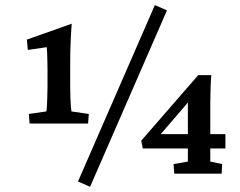

<svg xmlns="http://www.w3.org/2000/svg" viewBox="-20 -673 930 744"><path d="M252 -337.9Q252 -312.5 252.9 -291.5Q253.9 -270.5 254.9 -257.3Q255.9 -244.1 256.8 -241.2L324.2 -231.4L321.3 -194.3H94.7L91.8 -231.4L159.2 -241.2Q161.1 -244.1 161.6 -257.3Q162.1 -270.5 163.1 -291.5Q164.1 -312.5 164.1 -336.9V-406.2Q164.1 -419.9 163.6 -437Q163.1 -454.1 162.6 -468.8Q162.1 -483.4 161.1 -490.2L87.9 -479.5L84 -519.5L257.8 -581.1Q255.9 -556.6 254.4 -528.3Q252.9 -500 252.4 -472.2Q252 -444.3 252 -420.9ZM282.2 30.3 580.1 -653.3 627 -632.8 329.1 50.8ZM794.9 -46.9 840.8 -37.1 838.9 0H655.3L652.3 -37.1L708 -46.9V-293L719.7 -289.1L592.8 -141.6L595.7 -153.3H853.5V-97.7H533.2L527.3 -127.9L748 -381.8H798.8Q796.9 -358.4 795.9 -330.1Q794.9 -301.8 794.9 -272.5Z"/></svg>

Font: Crimson Pro ExtraLight Medium
Style: Regular
Weight: 500
Version: Version 1.002